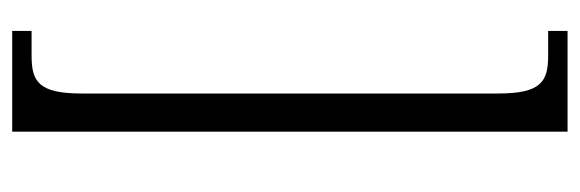

<svg xmlns="http://www.w3.org/2000/svg" viewBox="-330 -470 928 307"><g transform="rotate(-90 133.5 -316.0)"><path d="M77 128H238V97H199C158 97 138 87 138 17V-649C138 -719 158 -729 199 -729H238V-760H77Z"/></g></svg>

Font: Noto Serif Myanmar ExtraCondensed Light
Style: Regular
Weight: 300
Width: 2
Designer: Ben Mitchell and the Monotype Design Team
Foundry: Monotype Imaging Inc.
Version: Version 2.106